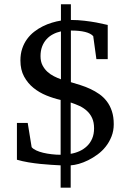

<svg xmlns="http://www.w3.org/2000/svg" viewBox="-20 -763 603 886"><path d="M414.1 -170.9Q414.1 -198.2 405.3 -217.8Q396.5 -237.3 381.3 -251.2Q366.2 -265.1 346.7 -274.2Q327.1 -283.2 306.2 -290V-53.2Q327.1 -56.6 346.7 -65.4Q366.2 -74.2 381.3 -88.6Q396.5 -103 405.3 -123.5Q414.1 -144 414.1 -170.9ZM261.2 -618.2Q241.2 -613.8 224.1 -604.7Q207 -595.7 194.3 -581.5Q181.6 -567.4 174.3 -548.1Q167 -528.8 167 -503.9Q167 -479.5 176 -461.9Q185.1 -444.3 198.7 -431.9Q212.4 -419.4 229 -411.1Q245.6 -402.8 261.2 -397ZM504.9 -189.9Q504.9 -159.2 494.6 -133.3Q484.4 -107.4 468 -86.7Q451.7 -65.9 430.4 -50.3Q409.2 -34.7 387 -23.7Q364.7 -12.7 343.8 -6.8Q322.8 -1 306.2 0V103H259.8V0Q241.2 -1 216.8 -2.4Q192.4 -3.9 165.8 -6.6Q139.2 -9.3 111.3 -13.9Q83.5 -18.6 58.1 -25.9V-195.8H107.9L126 -84Q132.8 -75.7 146.7 -69.1Q160.6 -62.5 179 -58.1Q197.3 -53.7 218.3 -51.3Q239.3 -48.8 259.8 -48.8V-301.8Q227.1 -309.1 194.1 -322.5Q161.1 -335.9 134.5 -357.4Q107.9 -378.9 91.1 -409.9Q74.2 -440.9 74.2 -483.9Q74.2 -514.2 82.5 -538.8Q90.8 -563.5 105 -582.8Q119.1 -602.1 137.9 -616.7Q156.7 -631.3 177.5 -641.6Q198.2 -651.9 220 -658.4Q241.7 -665 261.2 -668V-743.2H307.1V-670.9Q339.4 -670.9 369.9 -667.2Q400.4 -663.6 424.3 -659.2Q452.1 -653.8 477.1 -647.9V-490.2H424.8L410.2 -596.2Q386.7 -622.1 307.1 -622.1V-383.8Q328.6 -377.4 351.8 -370.1Q375 -362.8 397 -352.5Q418.9 -342.3 438.5 -328.6Q458 -314.9 472.9 -295.4Q487.8 -275.9 496.3 -250Q504.9 -224.1 504.9 -189.9Z"/></svg>

Font: BabelStone Ogham Pictish
Style: Bold
Weight: 700
Designer: Andrew West
Foundry: BabelStone
Version: Version 1.02 March 14, 2022